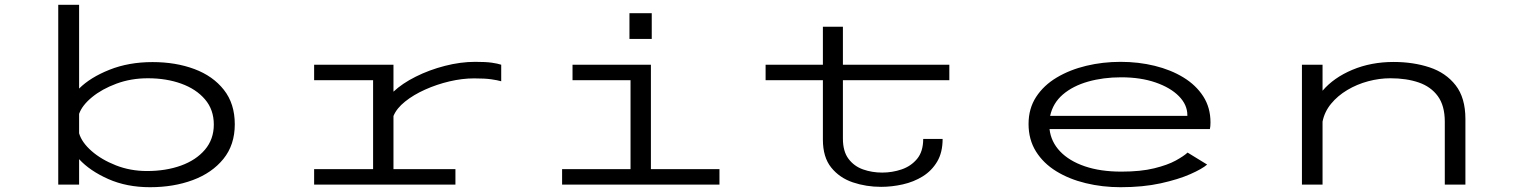

<svg xmlns="http://www.w3.org/2000/svg" viewBox="-20 -770 6338 801"><path d="M223 0V-750H310V-400.5Q356.5 -447 436.8 -479Q517 -511 616.5 -511Q713 -511 790.8 -482Q868.5 -453 914 -395.2Q959.5 -337.5 959.5 -251.5Q959.5 -165.5 912 -107Q864.5 -48.5 784.5 -18.8Q704.5 11 606 11Q508.5 11 431.5 -23.2Q354.5 -57.5 310 -106V0ZM597 -443.5Q526.5 -443.5 465.8 -421Q405 -398.5 363.8 -364.5Q322.5 -330.5 310 -295V-214Q321 -176 362 -140Q403 -104 463.5 -80.2Q524 -56.5 593 -56.5Q672 -56.5 735 -79.2Q798 -102 835 -145.5Q872 -189 872 -250.5Q872 -312.5 835.2 -355.5Q798.5 -398.5 736.2 -421Q674 -443.5 597 -443.5Z M1290.5 0V-64.5H1536.5V-435.5H1290.5V-500H1621.5V-387.5Q1658 -422 1714.5 -450.2Q1771 -478.5 1836 -495.2Q1901 -512 1962.5 -512Q2007 -512 2031.5 -508.5Q2056 -505 2071 -500V-431Q2055.5 -435.5 2029.5 -439.2Q2003.5 -443 1958 -443Q1908.5 -443 1855.2 -430.5Q1802 -418 1753.5 -396.2Q1705 -374.5 1669.8 -346.2Q1634.5 -318 1621.5 -286V-64.5H1880V0Z M2606 -715H2699V-607.5H2606ZM2325 0V-64.5H2610.5V-435.5H2368.5V-500H2695.5V-64.5H2981.5V0Z M3413 -187.5V-435.5H3174V-500H3413V-658.5H3496.5V-500H3940.5V-435.5H3496.5V-192Q3496.5 -138.5 3519.8 -107.5Q3543 -76.5 3580.5 -63.2Q3618 -50 3660.5 -50Q3702 -50 3741.2 -63.2Q3780.5 -76.5 3806 -107.2Q3831.5 -138 3831.5 -190.5H3912.5Q3912.5 -134 3889.8 -95.8Q3867 -57.5 3829.5 -34.2Q3792 -11 3746.5 -0.8Q3701 9.5 3656 9.5Q3593.5 9.5 3538 -9.2Q3482.5 -28 3447.8 -71Q3413 -114 3413 -187.5Z M4655 11Q4579 11 4509.8 -5.8Q4440.5 -22.5 4386.8 -55.5Q4333 -88.5 4302 -138Q4271 -187.5 4271 -253Q4271 -317 4302.5 -365.5Q4334 -414 4388.5 -446.5Q4443 -479 4511.8 -495.5Q4580.5 -512 4655 -512Q4729.5 -512 4797 -495.5Q4864.5 -479 4917 -447Q4969.5 -415 4999.8 -368Q5030 -321 5030 -259.5Q5030 -242 5027.5 -231.5H4358.5Q4364.5 -178.5 4402.5 -138.5Q4440.5 -98.5 4505.8 -76.2Q4571 -54 4658 -54Q4739 -54 4795 -67.8Q4851 -81.5 4885 -100.2Q4919 -119 4934.5 -133.5L5016 -83.5Q4995.5 -65.5 4945.8 -43.5Q4896 -21.5 4822.2 -5.2Q4748.5 11 4655 11ZM4657 -447.5Q4582.5 -447.5 4519.2 -429.5Q4456 -411.5 4414.2 -375.8Q4372.5 -340 4361 -286.5H4933.5V-289.5Q4933.5 -333 4898.2 -368.8Q4863 -404.5 4800.8 -426Q4738.5 -447.5 4657 -447.5Z M5411.5 0V-500H5497.5V-391.5Q5544 -446 5622 -478.8Q5700 -511.5 5794 -511.5Q5876 -511.5 5944 -489Q6012 -466.5 6052.8 -414.2Q6093.5 -362 6093.5 -273.5V0H6007.5V-262.5Q6007.5 -329 5978.5 -368.8Q5949.5 -408.5 5898.5 -426Q5847.5 -443.5 5780.5 -443.5Q5734.5 -443.5 5687.8 -431Q5641 -418.5 5600.8 -394.5Q5560.5 -370.5 5533 -337Q5505.5 -303.5 5497.5 -262.5V0Z"/></svg>

Font: Trispace Expanded Light
Style: Regular
Weight: 300
Width: 7
Designer: Tyler Finck
Foundry: Etcetera Type Company
Version: Version 1.210; ttfautohint (v1.8.3)